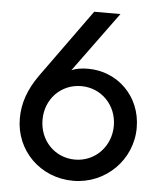

<svg xmlns="http://www.w3.org/2000/svg" viewBox="-51 -739 667 794"><g transform="rotate(5 282.0 -342.0)"><path d="M282 10C417 10 525 -98 525 -231C525 -363 425 -457 304 -457C276 -457 253 -453 235 -445L417 -694H308L104 -411C60 -349 40 -291 40 -228C40 -95 145 10 282 10ZM282 -78C198 -78 134 -144 134 -231C134 -317 198 -383 282 -383C365 -383 430 -317 430 -231C430 -145 365 -78 282 -78Z"/></g></svg>

Font: Outfit
Style: Regular
Weight: 400
Designer: Rodrigo Fuenzalida
Foundry: fragTYPE
Version: Version 1.100;gftools[0.9.27]